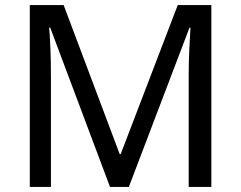

<svg xmlns="http://www.w3.org/2000/svg" viewBox="-20 -734 947 754"><path d="M412 0 177 -626H173Q176 -595 178 -542.5Q180 -490 180 -433V0H97V-714H230L450 -129H454L678 -714H810V0H721V-439Q721 -491 723.5 -542Q726 -593 728 -625H724L486 0Z"/></svg>

Font: Noto Serif Ottoman Siyaq
Style: Regular
Weight: 400
Designer: Sérgio Martins
Version: Version 1.005; ttfautohint (v1.8.4.7-5d5b)